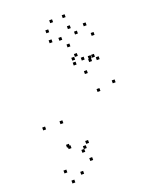

<svg xmlns="http://www.w3.org/2000/svg" viewBox="-189 -1044 997 1262"><g transform="rotate(-20 310.0 -412.5)"><path d="M242.6 -47.4V-67.4H222.6V-47.4ZM492.5 -612.3V-632.3H472.5V-612.3ZM412 -656.4V-676.4H392V-656.4ZM165.8 -101.1V-121.1H145.8V-101.1ZM586.3 -408.5V-428.5H566.3V-408.5ZM515.9 -613V-633H495.9V-613ZM446.2 -618.6V-638.6H426.2V-618.6ZM435.3 -528.3V-548.3H415.3V-528.3ZM473 -389.2V-409.2H453V-389.2ZM286.1 -94.1V-114.1H266.1V-94.1ZM171.6 -273.5V-293.5H151.6V-273.5ZM385.2 -606V-626H365.2V-606ZM539.8 -587.5V-607.5H519.8V-587.5ZM387.7 -732V-752H367.7V-732ZM50.9 -273.7V-293.7H30.9V-273.7ZM273 20.9V0.9H253V20.9ZM562.8 -748.9V-768.9H542.8V-748.9ZM535.2 -825.9V-845.9H515.2V-825.9ZM463 -794.7V-814.7H443V-794.7ZM387.2 -639.1V-659.1H367.2V-639.1ZM488.4 -592.7V-612.7H468.4V-592.7ZM85.6 39.8V19.8H65.6V39.8ZM112.3 119.7V99.7H92.3V119.7ZM186.2 85.5V65.5H166.2V85.5ZM260.3 -67.2V-87.2H240.3V-67.2ZM159.1 -113.6V-133.6H139.1V-113.6ZM288.7 -866.9V-886.9H268.7V-866.9ZM335.1 -920.5V-940.5H315.1V-920.5ZM423.9 -923.5V-943.5H403.9V-923.5ZM431.1 -843.9V-863.9H411.1V-843.9ZM352.3 -791.1V-811.1H332.3V-791.1ZM286.6 -797.8V-817.8H266.6V-797.8Z"/></g></svg>

Font: Monaspace Radon Dots Var
Style: Regular
Weight: 400
Designer: Riley Cran and the Lettermatic Team
Version: Version 1.100 (Monaspace Radon Dots)